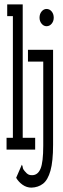

<svg xmlns="http://www.w3.org/2000/svg" viewBox="-20 -685 290 879"><path d="M10 0V-54H39V-611H13V-665H84V-54H141V0ZM193 -565Q180 -565 170.5 -576.5Q161 -588 161 -604Q161 -621 170.5 -632.5Q180 -644 193 -644Q207 -644 216.5 -632.5Q226 -621 226 -604Q226 -588 216.5 -576.5Q207 -565 193 -565ZM124 174Q102 174 83.5 161Q65 148 54 129L80 69Q84 76 84 80.5Q84 85 87.5 91Q91 97 103 109Q109 114 114.5 115.5Q120 117 127 117Q153 117 165.5 87.5Q178 58 178 -18V-403H108V-457H223V-22Q223 54 211 96.5Q199 139 177 156Q155 173 124 174Z"/></svg>

Font: Inconsolata UltraCondensed
Style: Regular
Weight: 400
Width: 1
Monospace: yes
Designer: Raph Levien, Cyreal, Brenton Simpson
Foundry: Raph Levien, Cyreal, Google
Version: Version 3.001; ttfautohint (v1.8.2.53-6de2)